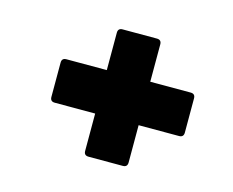

<svg xmlns="http://www.w3.org/2000/svg" viewBox="-68 -603 736 606"><g transform="rotate(15 300.0 -300.0)"><path d="M264 -92Q249 -92 249 -107V-229H117Q102 -229 102 -244V-356Q102 -371 117 -371H249V-493Q249 -508 264 -508H376Q391 -508 391 -493V-371H523Q538 -371 538 -356V-244Q538 -229 523 -229H391V-107Q391 -92 376 -92Z"/></g></svg>

Font: Sofia Sans ExtraBlack
Style: Italic
Weight: 1000
Italic angle: -9°
Designer: Botio Nikoltchev, Ani Petrova
Foundry: lettersoup
Version: Version 4.100; ttfautohint (v1.8.4.7-5d5b)